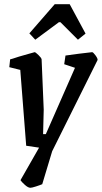

<svg xmlns="http://www.w3.org/2000/svg" viewBox="-20 -707 482 909"><path d="M442 -423 227 9 180 165Q171 169 151 175.5Q131 182 124 182Q113 182 97.5 168Q82 154 77 146L165 -8L104 -17L76 -376L24 -389L28 -426Q31 -426 70 -439Q89 -444 115.5 -452Q142 -460 144 -460Q148 -460 162 -446.5Q176 -433 177 -426L187 -188L184 -72H197L335 -386L284 -403L290 -444Q311 -447 352.5 -452.5Q394 -458 416 -460Q421 -460 432 -445Q443 -430 442 -423ZM119 -549 239 -687H310L385 -548L349 -519L266 -602H259L147 -519Z"/></svg>

Font: Grenze Medium
Style: Italic
Weight: 500
Italic angle: -10°
Designer: Renata Polastri
Foundry: Omnibus-Type
Version: Version 1.002; ttfautohint (v1.8)